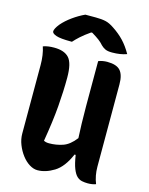

<svg xmlns="http://www.w3.org/2000/svg" viewBox="-138 -1030 875 1126"><g transform="rotate(15 300.0 -467.0)"><path d="M201 10Q177 10 152 -5.5Q127 -21 106.5 -48Q86 -75 73 -108Q60 -141 60 -175V-590Q60 -653 44 -700Q62 -706 77.5 -708Q93 -710 111 -710Q173 -710 201.5 -678.5Q230 -647 230 -560Q230 -478 222.5 -384.5Q215 -291 194 -167Q207 -160 226 -160Q269 -160 309 -173.5Q349 -187 385 -234Q383 -273 381.5 -321Q380 -369 380 -427V-700Q391 -705 405.5 -707.5Q420 -710 433 -710Q490 -710 513 -684Q536 -658 536 -601V-101Q536 -47 555 0Q534 8 506 8Q488 8 471 4.5Q454 1 440 -12Q426 -25 414.5 -54Q403 -83 395 -135H388Q353 -53 301.5 -21.5Q250 10 201 10ZM237 -944H301Q336 -944 360.5 -938.5Q385 -933 414 -913Q452 -888 480.5 -858Q509 -828 534 -784Q496 -770 445 -770Q418 -770 403.5 -777Q389 -784 378 -795Q364 -811 348 -823Q332 -835 304 -852H297Q261 -827 238.5 -806.5Q216 -786 202 -770H196Q132 -770 106 -779Q80 -788 80 -801Q80 -808 86 -820Q92 -832 105 -848Q129 -876 164.5 -901.5Q200 -927 237 -944Z"/></g></svg>

Font: Recursive Mn Csl St XBd
Style: Regular
Weight: 800
Monospace: yes
Version: Version 1.079;hotconv 1.0.112;makeotfexe 2.5.65598; ttfautoh